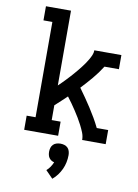

<svg xmlns="http://www.w3.org/2000/svg" viewBox="-104 -803 809 1125"><g transform="rotate(10 300.0 -240.5)"><path d="M76 0V-84H129V-651H76V-735H225V-290Q236 -300 246.5 -311Q257 -322 267.5 -332.5Q278 -343 288 -354.5Q298 -366 308 -377Q318 -388 327.5 -400Q337 -412 346.5 -424Q356 -436 364.5 -448.5Q373 -461 380.5 -474Q388 -487 394 -501Q400 -515 400 -530H561V-446H475Q450 -406 419.5 -370Q389 -334 357 -300Q376 -274 394 -248Q412 -222 429.5 -195Q447 -168 463 -140.5Q479 -113 493 -84H561V0H421Q421 -23 412.5 -44Q404 -65 393.5 -85.5Q383 -106 371.5 -125Q360 -144 347.5 -163Q335 -182 322 -200.5Q309 -219 295 -237Q278 -221 260.5 -204.5Q243 -188 225 -172V-84H278V0ZM288 254 245 210Q257 200 266.5 186Q276 172 282 157Q272 155 264 149.5Q256 144 251 136.5Q246 129 244 119.5Q242 110 242 101Q242 89 245.5 77.5Q249 66 257 58Q265 50 276.5 46.5Q288 43 300 43Q312 43 323.5 46.5Q335 50 343 58Q351 66 354.5 77.5Q358 89 358 101Q358 123 353.5 144.5Q349 166 340 185.5Q331 205 318 222.5Q305 240 288 254Z"/></g></svg>

Font: Iosevka Curly Slab MdEx
Style: Regular
Weight: 500
Width: 7
Monospace: yes
Designer: Belleve Invis
Foundry: Belleve Invis
Version: Version 11.1.0; ttfautohint (v1.8.3)